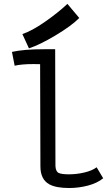

<svg xmlns="http://www.w3.org/2000/svg" viewBox="-20 -944 558 972"><path d="M93.3 -771.5Q141.6 -787.6 207.5 -833.5Q273.4 -879.4 321.3 -924.3L381.3 -853Q341.8 -813 261.2 -764.9Q180.7 -716.8 126.5 -699.2ZM202.6 -694.8H259.3Q259.3 -694.8 260.7 -103.5Q262.2 -75.7 276.9 -68.6Q291.5 -61.5 329.6 -61.5Q367.7 -61.5 406.7 -70.6Q445.8 -79.6 469.2 -97.2L502.4 -41.5Q472.7 -17.1 425.8 -4.6Q378.9 7.8 330.1 7.8Q264.2 7.8 230 -10.7Q184.6 -35.6 184.6 -101.6L183.1 -619.1Q179.7 -619.1 167.5 -619.4Q155.3 -619.6 147 -619.6Q90.3 -619.6 54.2 -611.3L40.5 -681.2Q99.6 -694.8 202.6 -694.8Z"/></svg>

Font: FantasqueSansM Nerd Font
Style: Regular
Weight: 400
Monospace: yes
Designer: Jany Belluz
Version: Version 1.8.0 ; ttfautohint (v1.8.2);Nerd Fonts 3.4.0